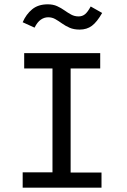

<svg xmlns="http://www.w3.org/2000/svg" viewBox="-20 -869 590 889"><path d="M85 0V-71H223V-552H92V-623H444V-552H307V-70H450V0ZM400 -839 453 -809Q429 -767 405.5 -749.5Q382 -732 349 -732Q322 -732 302.5 -740.5Q283 -749 267 -760.5Q251 -772 236 -780.5Q221 -789 203 -789Q185 -789 169 -778Q153 -767 140 -741L85 -766Q101 -803 129 -826Q157 -849 201 -849Q226 -849 244.5 -840.5Q263 -832 278.5 -821Q294 -810 309.5 -801.5Q325 -793 344 -793Q361 -793 373.5 -803Q386 -813 400 -839Z"/></svg>

Font: Inconsolata SemiExpanded Medium
Style: Regular
Weight: 500
Width: 6
Monospace: yes
Designer: Raph Levien, Cyreal, Brenton Simpson
Foundry: Raph Levien, Cyreal, Google
Version: Version 3.001; ttfautohint (v1.8.2.53-6de2)